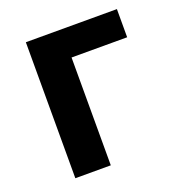

<svg xmlns="http://www.w3.org/2000/svg" viewBox="-107 -651 697 743"><g transform="rotate(-20 241.5 -280.0)"><path d="M79 0H225V-444H454V-560H79Z"/></g></svg>

Font: Kinto Sans
Style: Bold
Weight: 700
Designer: Authors: Ryoko NISHIZUKA  (kana & ideographs); Paul D. Hunt (Latin, Greek & Cyrillic); Wenlong ZHANG  (bopomofo); Sandol
Foundry: Adobe Systems Incorporated, ookami Inc.
Version: Version 0.001